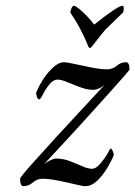

<svg xmlns="http://www.w3.org/2000/svg" viewBox="-20 -638 464 658"><path d="M60.5 0Q48.8 0 48.8 -25.4Q48.8 -32.2 122.1 -112.3Q146.5 -139.6 173.3 -168.9Q200.2 -198.2 239.7 -240.7Q279.3 -283.2 339.8 -348.6Q329.1 -338.9 318.4 -334.5Q307.6 -330.1 300.8 -330.1Q279.3 -330.1 255.4 -338.9Q231.4 -347.7 210.9 -356.4Q190.4 -365.2 177.7 -365.2Q163.1 -365.2 150.4 -350.1Q137.7 -335 129.4 -318.8Q121.1 -302.7 117.2 -298.8Q113.3 -294.9 108.4 -301.8Q106.4 -305.7 105.5 -310.1Q104.5 -314.5 103.5 -318.4Q109.4 -335.9 124.5 -360.8Q139.6 -385.7 160.2 -405.3Q180.7 -424.8 200.2 -424.8Q208 -424.8 234.9 -418.9Q261.7 -413.1 293.5 -406.7Q325.2 -400.4 347.7 -400.4Q365.2 -400.4 379.9 -412.6Q394.5 -424.8 412.1 -424.8Q423.8 -424.8 423.8 -399.4Q423.8 -398.4 406.2 -377.9Q388.7 -357.4 360.8 -326.7Q333 -295.9 302.7 -262.2Q272.5 -228.5 246.1 -199.7Q219.7 -170.9 205.1 -155.3L130.9 -75.2Q138.7 -82 151.9 -88.4Q165 -94.7 171.9 -94.7Q196.3 -94.7 219.2 -85.9Q242.2 -77.1 261.7 -68.4Q281.2 -59.6 294.9 -59.6Q310.5 -59.6 327.1 -81.1Q341.8 -99.6 347.2 -109.4Q352.5 -119.1 356.4 -126Q359.4 -132.8 365.2 -123Q367.2 -119.1 368.2 -115.2Q369.1 -111.3 370.1 -107.4Q364.3 -90.8 349.1 -64.9Q334 -39.1 314 -19.5Q293.9 0 272.5 0Q263.7 0 237.3 -6.3Q210.9 -12.7 179.7 -19Q148.4 -25.4 125 -25.4Q107.4 -25.4 92.8 -12.7Q78.1 0 60.5 0ZM288.1 -473.6Q284.2 -473.6 281.2 -482.4Q271.5 -506.8 257.8 -533.2Q253.9 -541 248.5 -550.8Q243.2 -560.5 236.3 -571.3Q229.5 -582 225.6 -587.9Q221.7 -593.8 220.7 -595.7Q225.6 -618.2 233.4 -618.2Q238.3 -618.2 251 -607.9Q263.7 -597.7 278.3 -582.5Q293 -567.4 302.7 -553.7Q383.8 -618.2 399.4 -618.2Q407.2 -618.2 402.3 -595.7Q392.6 -585.9 375.5 -569.8Q358.4 -553.7 340.8 -536.1Q335.9 -530.3 325.2 -517.1Q314.5 -503.9 297.9 -482.4Q292 -473.6 288.1 -473.6Z"/></svg>

Font: Crimson Text
Style: Italic
Weight: 400
Italic angle: -11°
Designer: Sebastian Kosch
Foundry: Sebastian Kosch
Version: Version 1.100; ttfautohint (v1.8.4)